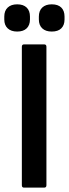

<svg xmlns="http://www.w3.org/2000/svg" viewBox="-45 -858 315 878"><path d="M64.8 0Q54.9 0 54.9 -10.9V-644.1Q54.9 -655 64.8 -655H156.9Q167.3 -655 167.3 -644.1V-10.9Q167.3 0 156.9 0ZM33.6 -713.7Q5.8 -713.7 -9.8 -728.3Q-25.4 -743 -25.4 -768.8V-782.1Q-25.4 -808.9 -9.8 -823.5Q5.8 -838.2 33.6 -838.2Q61.8 -838.2 76.9 -823.5Q92 -808.9 92 -782.1V-768.8Q92 -743 76.9 -728.3Q61.8 -713.7 33.6 -713.7ZM191.6 -713.7Q163.8 -713.7 148.2 -728.3Q132.7 -743 132.7 -768.8V-782.1Q132.7 -808.9 148.2 -823.5Q163.8 -838.2 191.6 -838.2Q220.4 -838.2 235.2 -823.5Q250.1 -808.9 250.1 -782.1V-768.8Q250.1 -743 235.2 -728.3Q220.4 -713.7 191.6 -713.7Z"/></svg>

Font: Sofia Sans Condensed
Style: Regular
Weight: 400
Designer: Botio Nikoltchev, Ani Petrova
Foundry: lettersoup
Version: Version 4.100